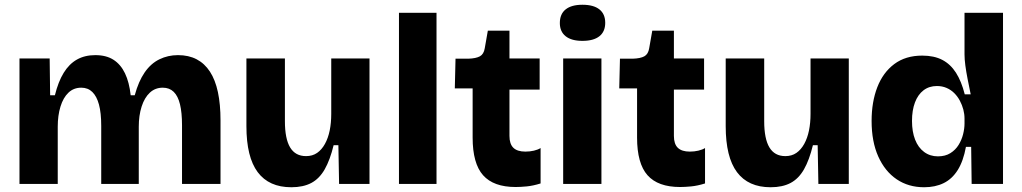

<svg xmlns="http://www.w3.org/2000/svg" viewBox="-20 -774 4303 808"><path d="M62 0V-341V-528H189L191 -373H211Q225 -430 248 -467.5Q271 -505 304 -523.5Q337 -542 381 -542Q427 -542 457.5 -522.5Q488 -503 506 -465.5Q524 -428 530 -373H547Q563 -432 589 -469.5Q615 -507 651 -524.5Q687 -542 729 -542Q774 -542 807.5 -524.5Q841 -507 863.5 -472.5Q886 -438 897 -386.5Q908 -335 908 -267V0H746V-247Q746 -300 737.5 -335Q729 -370 711 -387.5Q693 -405 665 -405Q633 -405 610.5 -384Q588 -363 576 -325.5Q564 -288 564 -241V0H406V-244Q406 -299 396.5 -334Q387 -369 368.5 -387Q350 -405 322 -405Q290 -405 268 -384Q246 -363 234.5 -325.5Q223 -288 223 -241V0Z M1206 14Q1112 14 1064.5 -49.5Q1017 -113 1017 -243V-528H1179V-264Q1179 -190 1201 -153.5Q1223 -117 1268 -117Q1295 -117 1314.5 -130.5Q1334 -144 1347.5 -168.5Q1361 -193 1367.5 -225Q1374 -257 1374 -295V-528H1535V-214V0H1407L1404 -163H1384Q1369 -101 1346.5 -61.5Q1324 -22 1290 -4Q1256 14 1206 14Z M1659 0V-720H1817V0Z M2150 13Q2057 13 2013 -36.5Q1969 -86 1969 -195V-402H1894L1897 -527H1951Q1983 -528 1999.5 -537Q2016 -546 2020 -571L2033 -645H2124V-528H2251V-397H2124V-202Q2124 -168 2140.5 -152Q2157 -136 2191 -136Q2210 -136 2227 -140Q2244 -144 2255 -151V-2Q2223 8 2196.5 10.5Q2170 13 2150 13Z M2350 0V-528H2511V0ZM2431 -602Q2385 -602 2360.5 -621.5Q2336 -641 2336 -677Q2336 -715 2360.5 -734.5Q2385 -754 2431 -754Q2478 -754 2502.5 -734.5Q2527 -715 2527 -678Q2527 -641 2502.5 -621.5Q2478 -602 2431 -602Z M2842 13Q2749 13 2705 -36.5Q2661 -86 2661 -195V-402H2586L2589 -527H2643Q2675 -528 2691.5 -537Q2708 -546 2712 -571L2725 -645H2816V-528H2943V-397H2816V-202Q2816 -168 2832.5 -152Q2849 -136 2883 -136Q2902 -136 2919 -140Q2936 -144 2947 -151V-2Q2915 8 2888.5 10.5Q2862 13 2842 13Z M3223 14Q3129 14 3081.5 -49.5Q3034 -113 3034 -243V-528H3196V-264Q3196 -190 3218 -153.5Q3240 -117 3285 -117Q3312 -117 3331.5 -130.5Q3351 -144 3364.5 -168.5Q3378 -193 3384.5 -225Q3391 -257 3391 -295V-528H3552V-214V0H3424L3421 -163H3401Q3386 -101 3363.5 -61.5Q3341 -22 3307 -4Q3273 14 3223 14Z M3869 14Q3803 14 3753.5 -19.5Q3704 -53 3676 -115.5Q3648 -178 3648 -265Q3648 -345 3672 -407Q3696 -469 3743.5 -504.5Q3791 -540 3861 -540Q3911 -540 3945.5 -522Q3980 -504 4003 -468Q4026 -432 4040 -377H4065Q4058 -411 4052 -441.5Q4046 -472 4042.5 -498.5Q4039 -525 4039 -545V-720H4201V-258V0H4069L4067 -156H4045Q4034 -96 4010.5 -58.5Q3987 -21 3951.5 -3.5Q3916 14 3869 14ZM3927 -116Q3958 -116 3979.5 -129.5Q4001 -143 4014 -164Q4027 -185 4033 -209Q4039 -233 4039 -254V-275Q4039 -294 4034 -313Q4029 -332 4019.5 -350Q4010 -368 3996 -382Q3982 -396 3963.5 -404Q3945 -412 3923 -412Q3890 -412 3866.5 -394Q3843 -376 3830.5 -343Q3818 -310 3818 -265Q3818 -220 3831 -186.5Q3844 -153 3869 -134.5Q3894 -116 3927 -116Z"/></svg>

Font: Bricolage Grotesque 96pt ExtraBold ExtraBold
Style: Regular
Weight: 800
Version: Version 1.001;gftools[0.9.33.dev8+g029e19f]